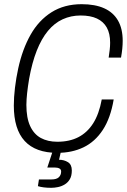

<svg xmlns="http://www.w3.org/2000/svg" viewBox="-20 -718 606 917"><path d="M254 12Q150 12 98 -44.5Q46 -101 46 -214Q46 -253 51.5 -299Q57 -345 67 -391Q87 -483 126 -552Q165 -621 226 -659.5Q287 -698 370 -698Q434 -698 477.5 -678.5Q521 -659 543.5 -620Q566 -581 566 -523Q566 -505 564 -485Q562 -465 558 -443H499Q502 -463 504 -480.5Q506 -498 506 -514Q506 -558 490 -586.5Q474 -615 443 -629.5Q412 -644 365 -644Q319 -644 279.5 -626Q240 -608 209 -570.5Q178 -533 155.5 -476Q133 -419 119 -341Q116 -322 113.5 -305Q111 -288 109.5 -273Q108 -258 107 -244Q106 -230 106 -217Q106 -155 124 -116Q142 -77 175 -59Q208 -41 254 -41Q312 -41 354.5 -63Q397 -85 425 -129Q453 -173 466 -243H523Q508 -154 471 -97.5Q434 -41 379 -14.5Q324 12 254 12ZM225 179Q206 179 189.5 177Q173 175 161 171L166 139H226Q250 139 261 128.5Q272 118 272 101Q272 91 263.5 86.5Q255 82 240 82H206L237 -12H275L262 45Q286 45 304.5 56.5Q323 68 323 96Q323 122 313.5 138Q304 154 289 163Q274 172 257 175.5Q240 179 225 179Z"/></svg>

Font: Archivo Condensed ExtraLight
Style: Italic
Weight: 250
Width: 3
Italic angle: -10°
Designer: Hector Gatti
Foundry: Omnibus-Type
Version: Version 2.001